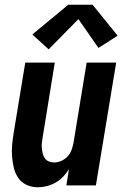

<svg xmlns="http://www.w3.org/2000/svg" viewBox="-20 -785 540 813"><path d="M140 8Q115 8 93 -2Q71 -12 57.5 -31.5Q44 -51 38.5 -74.5Q33 -98 31 -123Q29 -148 31.5 -173Q34 -198 38 -223L87 -520H212L161 -206Q159 -194 157.5 -182Q156 -170 157 -158.5Q158 -147 160.5 -136Q163 -125 169.5 -115.5Q176 -106 186.5 -101.5Q197 -97 209 -97Q224 -97 239 -103.5Q254 -110 265.5 -122Q277 -134 282.5 -149Q288 -164 291 -179L347 -520H472L386 0H261L272 -69Q262 -52 247.5 -37Q233 -22 215.5 -12Q198 -2 178.5 3Q159 8 140 8ZM186 -576 117 -639 269 -765H372L478 -634L397 -582L312 -704Z"/></svg>

Font: Iosevka SS04 Extrabold Oblique
Style: Regular
Weight: 800
Italic angle: -9°
Monospace: yes
Designer: Belleve Invis
Foundry: Belleve Invis
Version: Version 19.0.0; ttfautohint (v1.8.4)